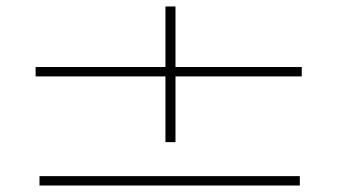

<svg xmlns="http://www.w3.org/2000/svg" viewBox="-20 -598 1040 593"><path d="M491 -159V-362H90V-391H491V-578H522V-391H912V-362H522V-159ZM102 -25V-54H906V-25Z"/></svg>

Font: Inconsolata UltraExpanded ExtraLight
Style: Regular
Weight: 200
Width: 9
Monospace: yes
Designer: Raph Levien, Cyreal, Brenton Simpson
Foundry: Raph Levien, Cyreal, Google
Version: Version 3.001; ttfautohint (v1.8.2.53-6de2)